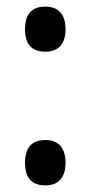

<svg xmlns="http://www.w3.org/2000/svg" viewBox="-20 -556 276 583"><path d="M118 -399C150 -399 179 -415 179 -467C179 -520 150 -536 118 -536C83 -536 56 -520 56 -467C56 -415 83 -399 118 -399ZM118 7C150 7 179 -9 179 -62C179 -114 150 -131 118 -131C83 -131 56 -114 56 -62C56 -9 83 7 118 7Z"/></svg>

Font: Noto Serif Hebrew ExtraCondensed SemiBold
Style: Regular
Weight: 600
Width: 2
Designer: Monotype Design Team
Foundry: Monotype Imaging Inc.
Version: Version 2.004